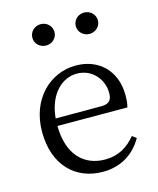

<svg xmlns="http://www.w3.org/2000/svg" viewBox="-117 -852 782 948"><g transform="rotate(-15 274.5 -378.0)"><path d="M403 -661C434 -661 460 -684 460 -715C460 -747 434 -770 403 -770C373 -770 347 -747 347 -715C347 -684 373 -661 403 -661ZM182 -661C212 -661 238 -684 238 -715C238 -747 212 -770 182 -770C151 -770 125 -747 125 -715C125 -684 151 -661 182 -661ZM133 -301C145 -428 218 -488 291 -488C368 -488 421 -425 421 -355C421 -323 411 -301 367 -301ZM489 -262C494 -277 496 -298 496 -324C496 -449 412 -528 296 -528C164 -528 51 -421 51 -254C51 -83 152 14 292 14C385 14 454 -32 495 -104L474 -120C435 -73 388 -42 317 -42C211 -42 133 -115 132 -263Z"/></g></svg>

Font: Noto Serif CJK JP
Style: Regular
Weight: 400
Designer: Ryoko NISHIZUKA 西塚涼子 (kana & ideographs); Frank Grießhammer (Latin, Greek & Cyrillic); Wenlong ZHANG 张文龙 (bopomofo); San
Foundry: Adobe Systems Incorporated
Version: Version 1.000;PS 1;hotconv 16.6.53;makeotf.lib2.5.65590